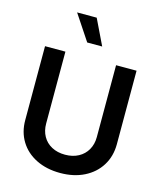

<svg xmlns="http://www.w3.org/2000/svg" viewBox="-141 -1083 1005 1196"><g transform="rotate(15 361.5 -485.0)"><path d="M524.9 -727.3H657V-252.1Q656.6 -174.7 619.5 -115.1Q582.4 -55.4 515.6 -22Q448.9 11.4 361.5 11.4Q273.4 11.4 206.3 -22Q139.2 -55.4 102.8 -115.1Q66.4 -174.7 66.8 -252.1V-727.3H198.2V-263.5Q198.2 -217.7 218 -182Q237.9 -146.3 275 -126.4Q312.1 -106.5 361.5 -106.5Q410.5 -106.5 447.4 -126.4Q484.4 -146.3 504.6 -182Q524.9 -217.7 524.9 -263.5ZM314.6 -817.5 205.3 -982.2H331.7L411.2 -817.5Z"/></g></svg>

Font: Riot Sans
Style: Regular
Weight: 400
Designer: Rasmus Andersson
Foundry: rsms
Version: Version 3.005